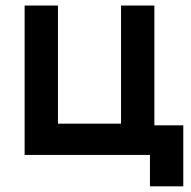

<svg xmlns="http://www.w3.org/2000/svg" viewBox="-20 -560 692 694"><path d="M642.5 113.5V-107H538V-540H417.5V-113H189.5V-540H69V0H522V113.5Z"/></svg>

Font: Hauora
Style: Bold
Weight: 700
Designer: Wayne Shih
Foundry: WCYS
Version: Version 1.001;hotconv 1.0.109;makeotfexe 2.5.65596